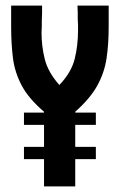

<svg xmlns="http://www.w3.org/2000/svg" viewBox="-20 -669 428 689"><path d="M138 0V-98H66V-142H138V-221H66V-265H138V-268Q83 -315 58 -362Q33 -409 26.5 -460.5Q20 -512 20 -573V-649H131V-622L130 -595V-574L129 -553Q129 -502 141 -455.5Q153 -409 193 -364Q236 -409 248 -457.5Q260 -506 260 -560V-580L259 -600V-625L258 -649H370V-573Q370 -512 362.5 -460.5Q355 -409 329.5 -362.5Q304 -316 250 -268V-265H324V-221H250V-142H324V-98H250V0Z"/></svg>

Font: New Amsterdam
Style: Regular
Weight: 400
Designer: Vladimir Nikolic
Foundry: Vladimir Nikolic
Version: Version 1.000; ttfautohint (v1.8.4.7-5d5b)